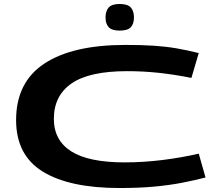

<svg xmlns="http://www.w3.org/2000/svg" viewBox="-20 -936 1105 966"><path d="M61 -332Q61 -522 203 -616Q345 -710 612 -710Q693 -710 753.5 -706Q814 -702 867 -693Q920 -684 980 -669L943 -544Q858 -561 779.5 -569.5Q701 -578 620 -578Q430 -578 340.5 -516.5Q251 -455 251 -338Q251 -230 338.5 -174.5Q426 -119 607 -119Q701 -119 797.5 -131Q894 -143 980 -163L1014 -43Q956 -28 893.5 -16Q831 -4 755 3Q679 10 581 10Q330 10 195.5 -72.5Q61 -155 61 -332ZM582 -782Q543 -782 527 -799Q511 -816 511 -848Q511 -881 527 -898.5Q543 -916 582 -916Q622 -916 638 -898.5Q654 -881 654 -848Q654 -816 638 -799Q622 -782 582 -782Z"/></svg>

Font: Georama ExtraExtended SemiBold
Style: Regular
Weight: 600
Width: 8
Designer: Jean-Baptiste Levee
Foundry: Production Type
Version: Version 1.000